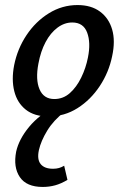

<svg xmlns="http://www.w3.org/2000/svg" viewBox="-20 -450 500 760"><path d="M172 11Q116 11 82 -16Q48 -43 36.5 -89Q25 -135 36 -192Q49 -257 85 -311Q121 -365 173.5 -397.5Q226 -430 287 -430Q341 -430 376 -404Q411 -378 424 -333Q437 -288 424 -228Q411 -164 375 -109.5Q339 -55 287 -22Q235 11 172 11ZM195 -58Q230 -58 256.5 -81.5Q283 -105 301.5 -143Q320 -181 328 -222Q340 -281 325 -321Q310 -361 266 -361Q235 -361 207.5 -340.5Q180 -320 160.5 -283.5Q141 -247 132 -198Q120 -135 136.5 -96.5Q153 -58 195 -58ZM149 290Q85 290 58.5 251Q32 212 44 150Q55 101 95 52.5Q135 4 208 -36L235 -7Q192 26 167 67Q142 108 134 144Q126 181 141 199.5Q156 218 190 218Q203 218 213.5 215Q224 212 234 206L247 262Q222 277 198.5 283.5Q175 290 149 290Z"/></svg>

Font: Ysabeau Infant SemiBold
Style: Italic
Weight: 600
Italic angle: -12°
Designer: Christian Thalmann (Catharsis Fonts)
Version: Version 2.002; featfreeze: ss01,ss02,lnum